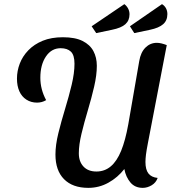

<svg xmlns="http://www.w3.org/2000/svg" viewBox="-20 -886 834 928"><path d="M407 22Q331 22 289.5 -20Q248 -62 248 -139Q248 -185 262 -242Q276 -299 294.5 -359.5Q313 -420 326.5 -476.5Q340 -533 340 -578Q340 -620 322.5 -636.5Q305 -653 273 -653Q229 -653 202 -613Q175 -573 175 -510Q175 -482 182 -455Q189 -428 203 -402Q193 -396 182 -393Q171 -390 159 -390Q130 -390 107.5 -404.5Q85 -419 73.5 -445Q62 -471 62 -506Q62 -543 75.5 -578.5Q89 -614 117 -643Q145 -672 186.5 -689Q228 -706 284 -706Q343 -706 379 -688Q415 -670 431.5 -639Q448 -608 448 -568Q448 -523 435 -467Q422 -411 404.5 -352.5Q387 -294 374 -240Q361 -186 361 -145Q361 -105 383.5 -81Q406 -57 446 -57Q486 -57 515.5 -82Q545 -107 565.5 -157Q586 -207 600 -285L653 -591Q660 -633 683 -656Q706 -679 738 -679Q749 -679 761 -676Q773 -673 786 -668L695 -195Q688 -159 685.5 -138.5Q683 -118 683 -103Q683 -66 697.5 -47.5Q712 -29 742 -26Q734 -3 713 9.5Q692 22 670 22Q632 22 610 -4.5Q588 -31 581 -69Q549 -28 504 -3Q459 22 407 22ZM445 -726 423 -759 581 -866Q592 -858 599 -845Q606 -832 606 -817Q606 -787 586 -769Q566 -751 521 -742ZM629 -726 608 -759 763 -866Q776 -858 782.5 -845.5Q789 -833 789 -818Q789 -787 768.5 -769Q748 -751 705 -742Z"/></svg>

Font: Sansita Swashed Light
Style: Regular
Weight: 400
Version: Version 1.003